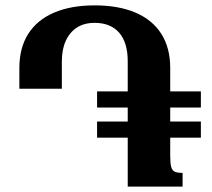

<svg xmlns="http://www.w3.org/2000/svg" viewBox="-20 -694 788 714"><path d="M52 -364V-441Q52 -516 85 -568Q118 -620 181 -647Q244 -674 332 -674Q421 -674 484 -647Q547 -620 580 -568Q613 -516 613 -441V-114Q613 -88 616.5 -74Q620 -60 630 -55.5Q640 -51 659 -51V0H455V-466Q455 -536 423 -572.5Q391 -609 332 -609Q293 -609 266 -591.5Q239 -574 224.5 -542Q210 -510 210 -466V-364ZM341 -294V-354H727V-294ZM341 -182V-242H727V-182Z"/></svg>

Font: Noto Serif Armenian
Style: Bold
Weight: 700
Version: Version 2.007